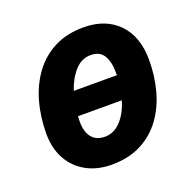

<svg xmlns="http://www.w3.org/2000/svg" viewBox="-105 -665 795 783"><g transform="rotate(-20 292.5 -273.0)"><path d="M252.9 9.8Q191.4 9.8 144.3 -15.6Q97.2 -41 70.6 -88.1Q43.9 -135.3 43.9 -200.2Q43.9 -272.5 62 -336.9Q80.1 -401.4 116.2 -450.7Q152.3 -500 206.8 -528.1Q261.2 -556.2 334 -556.2Q429.2 -556.2 485.1 -499Q541 -441.9 541 -339.8Q541 -270.5 523.9 -207.5Q506.8 -144.5 471.4 -95.7Q436 -46.9 381.6 -18.6Q327.1 9.8 252.9 9.8ZM209 -326.2H396V-339.8Q396 -384.3 379.2 -412.1Q362.3 -439.9 323.2 -439.9Q282.7 -439.9 253.7 -407Q224.6 -374 209 -326.2ZM265.1 -106.9Q304.7 -106.9 334.5 -138.7Q364.3 -170.4 379.9 -223.1H189.9Q189.5 -214.8 189.2 -209Q189 -203.1 189 -199.2Q189 -154.8 208.5 -130.9Q228 -106.9 265.1 -106.9Z"/></g></svg>

Font: Open Sans
Style: Bold Italic
Weight: 700
Italic angle: -12°
Designer: Monotype Design Team
Foundry: Monotype Imaging Inc.
Version: Version 3.003; ttfautohint (v1.8.4)